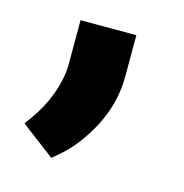

<svg xmlns="http://www.w3.org/2000/svg" viewBox="-58 -181 390 407"><g transform="rotate(15 136.5 23.0)"><path d="M87.4 171.4 99.1 161.6C125 140.6 147.5 111.8 166.5 75.7C185.1 39.6 194.3 2.4 194.3 -36.1V-106.9V-126.5H174.8H91.3H71.8V-106.9V-25.9C70.3 14.6 53.7 59.6 24.9 100.1L13.7 115.2L28.8 127L75.2 162.1Z"/></g></svg>

Font: Shabnam
Style: Bold
Weight: 700
Foundry: DejaVu fonts team - Redesigned by Saber Rastikerdar - Based on Vazir font
Version: Version 5.0.1